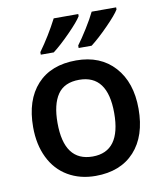

<svg xmlns="http://www.w3.org/2000/svg" viewBox="-86 -836 783 917"><g transform="rotate(-10 305.5 -378.0)"><path d="M49.8 0ZM561 -271Q561 -138.7 493.2 -64.5Q425.3 9.8 304.2 9.8Q228.5 9.8 170.4 -24.4Q112.3 -58.6 81.1 -122.6Q49.8 -186.5 49.8 -271Q49.8 -402.3 117.2 -476.1Q184.6 -549.8 307.1 -549.8Q424.3 -549.8 492.7 -474.4Q561 -398.9 561 -271ZM168 -271Q168 -84 306.2 -84Q442.9 -84 442.9 -271Q442.9 -456.1 305.2 -456.1Q232.9 -456.1 200.4 -408.2Q168 -360.4 168 -271ZM146 -606V-618.2Q196.8 -688.5 236.8 -766.1H356V-755.9Q341.8 -731.9 294.4 -683.6Q247.1 -635.3 209 -606ZM329.6 -606V-618.2Q350.6 -646 378.2 -690.2Q405.8 -734.4 420.9 -766.1H539.6V-755.9Q525.4 -731.9 478 -683.6Q430.7 -635.3 392.6 -606Z"/></g></svg>

Font: Open Sans Semibold
Style: Regular
Weight: 600
Foundry: Ascender Corporation
Version: Version 1.10; ttfautohint (v1.5.65-e2d9)